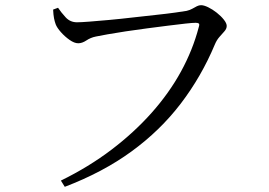

<svg xmlns="http://www.w3.org/2000/svg" viewBox="-20 -703 1040 741"><path d="M215 -6Q323 -59 410.5 -125.5Q498 -192 565.5 -268Q633 -344 678.5 -427Q724 -510 747 -598Q751 -610 747 -612.5Q743 -615 735 -615Q724 -615 696 -612Q668 -609 629 -604Q590 -599 547.5 -593.5Q505 -588 465.5 -582Q426 -576 395 -570.5Q364 -565 350 -562Q330 -558 313.5 -547Q297 -536 282 -536Q267 -536 248.5 -549Q230 -562 215 -579Q200 -596 195 -609Q191 -620 188.5 -632.5Q186 -645 185 -666L204 -673Q216 -655 233.5 -636Q251 -617 277 -617Q292 -617 324.5 -619.5Q357 -622 401 -626Q445 -630 492 -635.5Q539 -641 582 -645.5Q625 -650 656.5 -654.5Q688 -659 700 -661Q713 -664 722.5 -669.5Q732 -675 740 -679Q748 -683 756 -683Q767 -683 783.5 -675Q800 -667 816.5 -654Q833 -641 844 -627Q855 -613 855 -603Q855 -592 846 -582Q837 -572 826.5 -560Q816 -548 809 -531Q757 -407 677.5 -303Q598 -199 487.5 -118.5Q377 -38 230 18Z"/></svg>

Font: Noto Serif SC
Style: Regular
Weight: 400
Designer: Ryoko NISHIZUKA 西塚涼子 (kana & ideographs); Frank Grießhammer (Latin, Greek & Cyrillic); Wenlong ZHANG 张文龙 (bopomofo); San
Foundry: Adobe
Version: Version 2.002-H1;hotconv 1.1.0;makeotfexe 2.6.0